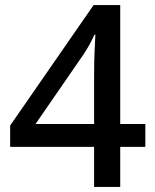

<svg xmlns="http://www.w3.org/2000/svg" viewBox="-20 -737 612 757"><path d="M553 -158V-248H454V-717H349L20 -242V-158H351V0H454V-158ZM351 -442V-248H120L309 -522C324 -544 341 -574 352 -600H356C354 -563 351 -505 351 -442Z"/></svg>

Font: Noto Sans Gunjala Gondi Medium
Style: Regular
Weight: 500
Designer: Ek Type
Foundry: Ek Type
Version: Version 1.004